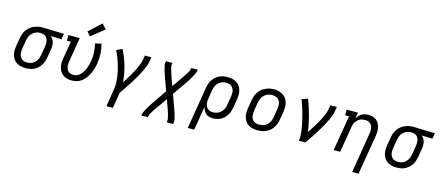

<svg xmlns="http://www.w3.org/2000/svg" viewBox="-60 -1488 5525 2400"><g transform="rotate(15 2702.5 -288.0)"><path d="M252 8Q221 8 191.5 2Q162 -4 137.5 -19.5Q113 -35 96 -58.5Q79 -82 71 -110Q63 -138 63 -168.5Q63 -199 68 -230L87 -340Q91 -366 100 -392Q109 -418 125.5 -441.5Q142 -465 164 -483.5Q186 -502 211.5 -513.5Q237 -525 263.5 -531.5Q290 -538 317 -538Q321 -538 325 -538Q329 -538 333 -538L605 -530L593 -457L455 -461Q471 -447 482 -428.5Q493 -410 498 -389.5Q503 -369 503 -346Q503 -323 499 -300L481 -190Q476 -164 467 -137.5Q458 -111 442.5 -87.5Q427 -64 405.5 -44.5Q384 -25 358.5 -13Q333 -1 305.5 3.5Q278 8 252 8ZM253 -65Q271 -65 289 -69Q307 -73 323 -82Q339 -91 352.5 -104.5Q366 -118 375.5 -134Q385 -150 390.5 -167.5Q396 -185 399 -202L417 -312Q420 -330 421 -347.5Q422 -365 419.5 -381.5Q417 -398 410 -413.5Q403 -429 391 -440.5Q379 -452 363 -457.5Q347 -463 330 -464L321 -465Q318 -465 316 -465Q314 -465 312 -465Q294 -465 276.5 -460Q259 -455 243 -446Q227 -437 214 -424Q201 -411 191.5 -395Q182 -379 176.5 -362Q171 -345 168 -328L150 -218Q147 -199 146.5 -180Q146 -161 149.5 -143.5Q153 -126 162 -110.5Q171 -95 185 -84.5Q199 -74 216.5 -69.5Q234 -65 253 -65Z M848 8Q818 8 789.5 1Q761 -6 738 -22Q715 -38 699.5 -61.5Q684 -85 677 -112.5Q670 -140 670.5 -170Q671 -200 676 -230L714 -457H663V-530H810L758 -218Q755 -200 754 -182Q753 -164 756 -147Q759 -130 766 -114.5Q773 -99 785.5 -87.5Q798 -76 814.5 -70.5Q831 -65 849 -65Q874 -65 898.5 -75.5Q923 -86 941 -105Q959 -124 972.5 -146.5Q986 -169 995 -193Q1004 -217 1010.5 -241Q1017 -265 1022 -290Q1031 -347 1028 -403.5Q1025 -460 1011 -515L1091 -533Q1107 -471 1110.5 -407.5Q1114 -344 1103 -278Q1098 -244 1088 -211Q1078 -178 1063 -146.5Q1048 -115 1027 -85.5Q1006 -56 977.5 -33.5Q949 -11 915 -1.5Q881 8 848 8ZM928 -585 881 -635 1038 -781 1097 -719Z M1352 205 1387 -12Q1395 -56 1394 -99.5Q1393 -143 1387.5 -185.5Q1382 -228 1372 -269Q1362 -310 1349.5 -350Q1337 -390 1322 -428.5Q1307 -467 1288 -504L1361 -538Q1385 -492 1404 -443.5Q1423 -395 1437.5 -345Q1452 -295 1461.5 -242.5Q1471 -190 1475 -136Q1492 -163 1509.5 -190.5Q1527 -218 1543 -246Q1559 -274 1574.5 -302Q1590 -330 1603.5 -359Q1617 -388 1628 -417.5Q1639 -447 1644 -477L1653 -530H1737L1728 -477Q1723 -445 1711 -413.5Q1699 -382 1684.5 -351Q1670 -320 1653.5 -290Q1637 -260 1620 -230.5Q1603 -201 1584.5 -172Q1566 -143 1547 -114Q1528 -85 1508.5 -56.5Q1489 -28 1469 0L1435 205Z M1804 205 1807 187Q1810 170 1818 154Q1826 138 1834 123Q1842 108 1851 92.5Q1860 77 1869.5 62Q1879 47 1888.5 32.5Q1898 18 1908 3L2025 -167L1964 -336Q1959 -350 1954.5 -364.5Q1950 -379 1945.5 -393Q1941 -407 1936.5 -421.5Q1932 -436 1929 -450.5Q1926 -465 1923 -480.5Q1920 -496 1923 -512L1926 -530H2010L2007 -512Q2004 -498 2006.5 -485Q2009 -472 2012 -459.5Q2015 -447 2018.5 -434.5Q2022 -422 2026 -410Q2030 -398 2034 -385.5Q2038 -373 2042 -361L2083 -250L2166 -370Q2167 -372 2168.5 -374Q2170 -376 2172 -378Q2172 -378 2172 -378Q2172 -378 2172 -378V-379Q2173 -381 2174.5 -382.5Q2176 -384 2178 -387Q2178 -387 2178 -387Q2178 -387 2178 -387Q2185 -397 2192 -407Q2199 -417 2205.5 -427Q2212 -437 2218.5 -447.5Q2225 -458 2231 -468.5Q2237 -479 2242.5 -489.5Q2248 -500 2250 -512L2253 -530H2337L2334 -512Q2331 -495 2323.5 -479Q2316 -463 2307.5 -448Q2299 -433 2290 -417.5Q2281 -402 2272 -387Q2263 -372 2253.5 -357.5Q2244 -343 2234 -328L2116 -158L2177 11Q2182 25 2187 39.5Q2192 54 2196.5 68Q2201 82 2205 96.5Q2209 111 2212 125.5Q2215 140 2218 155.5Q2221 171 2218 187L2215 205H2132L2135 187Q2137 173 2134.5 160Q2132 147 2129 134.5Q2126 122 2122.5 109.5Q2119 97 2115.5 85Q2112 73 2107.5 60.5Q2103 48 2099 36L2059 -75L1976 45Q1974 47 1972.5 49Q1971 51 1969 53Q1969 53 1969 53Q1969 53 1969 53V54Q1968 56 1966.5 57.5Q1965 59 1964 62Q1964 62 1963.5 62Q1963 62 1963 62Q1956 72 1949 82Q1942 92 1935.5 102Q1929 112 1922.5 122.5Q1916 133 1910 143.5Q1904 154 1898.5 164.5Q1893 175 1891 187L1888 205Z M2404 205 2495 -340Q2499 -366 2508 -392.5Q2517 -419 2532.5 -442.5Q2548 -466 2569.5 -485.5Q2591 -505 2617 -517Q2643 -529 2670 -533.5Q2697 -538 2723 -538Q2754 -538 2783.5 -532Q2813 -526 2837.5 -510.5Q2862 -495 2879 -471.5Q2896 -448 2904 -420Q2912 -392 2912 -361.5Q2912 -331 2907 -300L2889 -190Q2884 -165 2876 -139.5Q2868 -114 2854.5 -91Q2841 -68 2821 -48.5Q2801 -29 2777 -16Q2753 -3 2727.5 2.5Q2702 8 2676 8Q2650 8 2626 1.5Q2602 -5 2584 -20.5Q2566 -36 2555 -58Q2544 -80 2539 -104L2488 205ZM2656 -65Q2674 -65 2692 -69Q2710 -73 2727 -81.5Q2744 -90 2758 -103.5Q2772 -117 2782.5 -133Q2793 -149 2798.5 -166.5Q2804 -184 2807 -202L2825 -312Q2828 -331 2829 -350Q2830 -369 2826 -386.5Q2822 -404 2813 -419.5Q2804 -435 2790 -445.5Q2776 -456 2758.5 -460.5Q2741 -465 2722 -465Q2705 -465 2687 -461Q2669 -457 2652.5 -448Q2636 -439 2622.5 -425.5Q2609 -412 2599.5 -396Q2590 -380 2584.5 -362.5Q2579 -345 2576 -328L2560 -227Q2556 -208 2555 -189Q2554 -170 2557 -151.5Q2560 -133 2567.5 -116.5Q2575 -100 2588 -88Q2601 -76 2618.5 -70.5Q2636 -65 2656 -65Z M3253 8Q3222 8 3192.5 2Q3163 -4 3138 -19Q3113 -34 3096 -57.5Q3079 -81 3071 -109Q3063 -137 3063 -168Q3063 -199 3068 -230L3087 -340Q3091 -367 3100.5 -393.5Q3110 -420 3126 -444Q3142 -468 3165 -487Q3188 -506 3214.5 -517.5Q3241 -529 3268 -535Q3295 -541 3323 -541Q3354 -541 3383 -533.5Q3412 -526 3437 -511Q3462 -496 3479 -472.5Q3496 -449 3504 -421Q3512 -393 3512 -362Q3512 -331 3507 -300L3489 -190Q3484 -163 3474.5 -136.5Q3465 -110 3449 -86Q3433 -62 3410 -43Q3387 -24 3361 -12.5Q3335 -1 3307.5 3.5Q3280 8 3253 8ZM3254 -66Q3273 -66 3291 -69Q3309 -72 3326 -80.5Q3343 -89 3357.5 -102.5Q3372 -116 3382 -132.5Q3392 -149 3398 -166.5Q3404 -184 3407 -202L3425 -312Q3428 -331 3429 -350Q3430 -369 3426 -387Q3422 -405 3412.5 -420.5Q3403 -436 3388.5 -446Q3374 -456 3356 -460.5Q3338 -465 3319 -465Q3301 -465 3283 -461Q3265 -457 3248 -448.5Q3231 -440 3217 -426.5Q3203 -413 3193 -397Q3183 -381 3177 -363.5Q3171 -346 3168 -328L3150 -218Q3147 -199 3146.5 -180Q3146 -161 3149.5 -143.5Q3153 -126 3162 -110.5Q3171 -95 3185 -84.5Q3199 -74 3217 -70Q3235 -66 3254 -66Z M3788 0Q3793 -34 3791.5 -67.5Q3790 -101 3785.5 -134Q3781 -167 3774.5 -199Q3768 -231 3761 -262.5Q3754 -294 3745.5 -325.5Q3737 -357 3727.5 -388Q3718 -419 3707.5 -449.5Q3697 -480 3685 -510L3761 -538Q3781 -490 3797 -440.5Q3813 -391 3826.5 -340.5Q3840 -290 3851 -238.5Q3862 -187 3868 -135Q3887 -162 3904.5 -189.5Q3922 -217 3939 -244.5Q3956 -272 3972 -300.5Q3988 -329 4002 -358Q4016 -387 4027.5 -416.5Q4039 -446 4044 -477L4053 -530H4137L4128 -477Q4123 -445 4111 -413.5Q4099 -382 4085 -351Q4071 -320 4054.5 -290Q4038 -260 4021 -230.5Q4004 -201 3985.5 -172Q3967 -143 3948.5 -114Q3930 -85 3910.5 -56.5Q3891 -28 3871 0Z M4532 205 4617 -312Q4620 -331 4621 -349Q4622 -367 4619 -384.5Q4616 -402 4608 -417.5Q4600 -433 4587 -444Q4574 -455 4556.5 -460Q4539 -465 4520 -465Q4503 -465 4486 -461.5Q4469 -458 4453.5 -450Q4438 -442 4424.5 -429.5Q4411 -417 4401 -402Q4391 -387 4385.5 -370.5Q4380 -354 4378 -337L4322 0H4238L4314 -457H4263V-530H4410L4397 -451Q4408 -471 4424 -488Q4440 -505 4460 -517Q4480 -529 4502 -533.5Q4524 -538 4545 -538Q4574 -538 4601 -530.5Q4628 -523 4649 -506Q4670 -489 4682.5 -465Q4695 -441 4700.5 -414Q4706 -387 4705 -358Q4704 -329 4699 -300L4615 205Z M5052 8Q5021 8 4991.5 2Q4962 -4 4937.5 -19.5Q4913 -35 4896 -58.5Q4879 -82 4871 -110Q4863 -138 4863 -168.5Q4863 -199 4868 -230L4887 -340Q4891 -366 4900 -392Q4909 -418 4925.5 -441.5Q4942 -465 4964 -483.5Q4986 -502 5011.5 -513.5Q5037 -525 5063.5 -531.5Q5090 -538 5117 -538Q5121 -538 5125 -538Q5129 -538 5133 -538L5405 -530L5393 -457L5255 -461Q5271 -447 5282 -428.5Q5293 -410 5298 -389.5Q5303 -369 5303 -346Q5303 -323 5299 -300L5281 -190Q5276 -164 5267 -137.5Q5258 -111 5242.5 -87.5Q5227 -64 5205.5 -44.5Q5184 -25 5158.5 -13Q5133 -1 5105.5 3.5Q5078 8 5052 8ZM5053 -65Q5071 -65 5089 -69Q5107 -73 5123 -82Q5139 -91 5152.5 -104.5Q5166 -118 5175.5 -134Q5185 -150 5190.5 -167.5Q5196 -185 5199 -202L5217 -312Q5220 -330 5221 -347.5Q5222 -365 5219.5 -381.5Q5217 -398 5210 -413.5Q5203 -429 5191 -440.5Q5179 -452 5163 -457.5Q5147 -463 5130 -464L5121 -465Q5118 -465 5116 -465Q5114 -465 5112 -465Q5094 -465 5076.5 -460Q5059 -455 5043 -446Q5027 -437 5014 -424Q5001 -411 4991.5 -395Q4982 -379 4976.5 -362Q4971 -345 4968 -328L4950 -218Q4947 -199 4946.5 -180Q4946 -161 4949.5 -143.5Q4953 -126 4962 -110.5Q4971 -95 4985 -84.5Q4999 -74 5016.5 -69.5Q5034 -65 5053 -65Z"/></g></svg>

Font: Iosevka Slab Extended
Style: Italic
Weight: 400
Width: 7
Italic angle: -9°
Monospace: yes
Designer: Belleve Invis
Foundry: Belleve Invis
Version: Version 11.1.0; ttfautohint (v1.8.3)